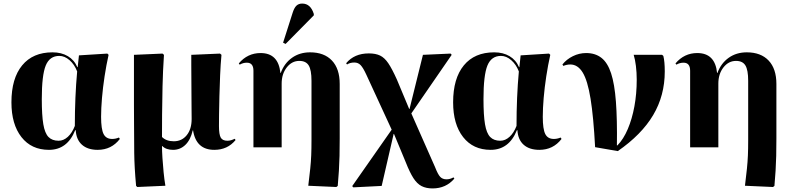

<svg xmlns="http://www.w3.org/2000/svg" viewBox="-20 -825 4423 1075"><path d="M254 14Q156 14 100 -57.5Q44 -129 44 -252Q44 -386 104 -459Q164 -532 274 -532Q324 -532 360 -510.5Q396 -489 413 -449H415L422 -515L581 -525L588 -518Q575 -460 565.5 -397.5Q556 -335 551 -276.5Q546 -218 546 -171Q546 -102 560 -74.5Q574 -47 608 -47Q627 -47 646 -55L651 -47Q604 14 527 14Q471 14 439 -14.5Q407 -43 404 -96H401Q357 14 254 14ZM308 -37Q336 -37 360 -59Q384 -81 399 -120Q399 -282 412 -425Q397 -464 369.5 -488Q342 -512 312 -512Q258 -512 236 -458Q214 -404 214 -270Q214 -180 222.5 -129.5Q231 -79 251.5 -58Q272 -37 308 -37Z M749 222 742 216Q737 161 734.5 116.5Q732 72 731.5 31Q731 -10 731 -55Q731 -82 730.5 -130.5Q730 -179 730 -237.5Q730 -296 730 -352.5Q730 -409 730 -453.5Q730 -498 730 -518L890 -525L898 -518Q892 -428 890 -341.5Q888 -255 887.5 -182Q887 -109 887 -58Q911 -34 953 -34Q998 -34 1025.5 -68Q1053 -102 1053 -159Q1053 -179 1052.5 -214.5Q1052 -250 1052 -293Q1052 -336 1051.5 -379.5Q1051 -423 1051 -459.5Q1051 -496 1051 -518L1212 -525L1220 -518Q1215 -464 1212.5 -404Q1210 -344 1208.5 -287.5Q1207 -231 1206.5 -186.5Q1206 -142 1206 -119Q1206 -72 1216 -54.5Q1226 -37 1253 -37Q1264 -37 1274 -40Q1284 -43 1294 -48L1299 -41Q1254 14 1180 14Q1078 14 1061 -95H1059Q1047 -42 1018 -14Q989 14 949 14Q910 14 889 -7H887Q887 21 889.5 59.5Q892 98 896 139Q900 180 906 215Z M1863 222 1706 215Q1713 158 1717 119.5Q1721 81 1722.5 45Q1724 9 1724 -40V-373Q1724 -433 1708.5 -458.5Q1693 -484 1656 -484Q1614 -484 1585.5 -447.5Q1557 -411 1557 -357V0H1399V-429Q1399 -474 1362 -474Q1341 -474 1322 -463L1317 -470Q1366 -528 1439 -528Q1539 -528 1550 -416L1552 -417Q1572 -471 1615 -501.5Q1658 -532 1716 -532Q1795 -532 1838.5 -486Q1882 -440 1882 -355V-50Q1882 5 1881 48Q1880 91 1877.5 130.5Q1875 170 1871 216ZM1579 -579 1565 -586 1618 -752Q1627 -781 1639.5 -793Q1652 -805 1672 -805Q1719 -805 1737 -747V-739Z M2402 230Q2366 230 2340.5 217Q2315 204 2294.5 172Q2274 140 2252 84L2186 -75H2184L2117 216L1958 224L1952 217L2173 -99L2031 -407Q2013 -446 1999 -460.5Q1985 -475 1964 -475Q1940 -475 1923 -464L1918 -471Q1964 -526 2045 -526Q2083 -526 2108 -514Q2133 -502 2154 -471Q2175 -440 2202 -380L2271 -215H2273L2348 -518L2503 -525L2509 -518L2283 -190L2416 111Q2432 152 2445 165.5Q2458 179 2480 179Q2500 179 2519 168L2524 175Q2477 230 2402 230Z M2727 14Q2629 14 2573 -57.5Q2517 -129 2517 -252Q2517 -386 2577 -459Q2637 -532 2747 -532Q2797 -532 2833 -510.5Q2869 -489 2886 -449H2888L2895 -515L3054 -525L3061 -518Q3048 -460 3038.5 -397.5Q3029 -335 3024 -276.5Q3019 -218 3019 -171Q3019 -102 3033 -74.5Q3047 -47 3081 -47Q3100 -47 3119 -55L3124 -47Q3077 14 3000 14Q2944 14 2912 -14.5Q2880 -43 2877 -96H2874Q2830 14 2727 14ZM2781 -37Q2809 -37 2833 -59Q2857 -81 2872 -120Q2872 -282 2885 -425Q2870 -464 2842.5 -488Q2815 -512 2785 -512Q2731 -512 2709 -458Q2687 -404 2687 -270Q2687 -180 2695.5 -129.5Q2704 -79 2724.5 -58Q2745 -37 2781 -37Z M3439 21 3312 -1Q3303 -171 3286.5 -272.5Q3270 -374 3242.5 -419Q3215 -464 3173 -464Q3154 -464 3134 -456L3129 -464Q3152 -493 3187.5 -510.5Q3223 -528 3262 -528Q3313 -528 3347.5 -501Q3382 -474 3401.5 -414.5Q3421 -355 3428.5 -255.5Q3436 -156 3434 -11H3437Q3471 -46 3495 -102.5Q3519 -159 3532 -229.5Q3545 -300 3545 -379Q3545 -419 3540.5 -455.5Q3536 -492 3528 -518H3687L3694 -512Q3702 -481 3702 -425Q3702 -290 3637 -180.5Q3572 -71 3439 21Z M4308 222 4151 215Q4158 158 4162 119.5Q4166 81 4167.5 45Q4169 9 4169 -40V-373Q4169 -433 4153.5 -458.5Q4138 -484 4101 -484Q4059 -484 4030.5 -447.5Q4002 -411 4002 -357V0H3844V-429Q3844 -474 3807 -474Q3786 -474 3767 -463L3762 -470Q3811 -528 3884 -528Q3984 -528 3995 -416L3997 -417Q4017 -471 4060 -501.5Q4103 -532 4161 -532Q4240 -532 4283.5 -486Q4327 -440 4327 -355V-50Q4327 5 4326 48Q4325 91 4322.5 130.5Q4320 170 4316 216Z"/></svg>

Font: Literata 72pt
Style: Bold
Weight: 700
Designer: Latin by Veronika Burian and Jose Scaglione. Greek by Irene Vlachou. Cyrillic by Vera Evstafieva.
Foundry: TypeTogether
Version: Version 3.002